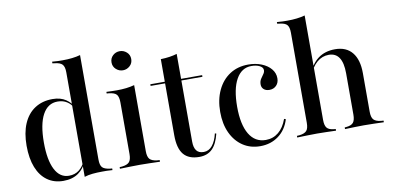

<svg xmlns="http://www.w3.org/2000/svg" viewBox="-64 -821 2089 1021"><g transform="rotate(-10 980.5 -310.0)"><path d="M206.5 11.3Q156.5 11.3 120.2 -14.5Q83.9 -40.3 64.5 -89.1Q45.2 -137.9 45.2 -206.5Q45.2 -275.8 66.5 -325.4Q87.9 -375 128.2 -401.2Q168.5 -427.4 223.4 -427.4Q266.9 -427.4 295.2 -408.1Q323.4 -388.7 330.6 -367.7L327.4 -362.9Q321 -380.6 299.6 -395.2Q278.2 -409.7 247.6 -409.7Q195.2 -409.7 166.9 -357.7Q138.7 -305.6 138.7 -207.3Q138.7 -112.9 164.9 -61.7Q191.1 -10.5 240.3 -10.5Q272.6 -10.5 295.2 -28.2Q317.7 -46 329.8 -75.8L332.3 -71Q320.2 -34.7 287.9 -11.7Q255.6 11.3 206.5 11.3ZM321 0V-207.3H408.9V-68.5Q408.9 -37.9 419.8 -25.8Q430.6 -13.7 461.3 -9.7L472.6 -8.9V0Q454 -1.6 441.5 -1.6Q429 -1.6 416.9 -1.6Q389.5 -1.6 365.3 0.8Q341.1 3.2 321 9.7ZM321 -207.3V-554.8Q321 -584.7 309.7 -597.2Q298.4 -609.7 268.5 -612.9L256.5 -614.5V-623.4Q275.8 -621.8 287.9 -621.4Q300 -621 312.1 -621Q340.3 -621 364.5 -623.8Q388.7 -626.6 408.9 -632.3V-623.4V-207.3Z M576.6 -207.3V-346.8Q576.6 -377.4 565.7 -389.9Q554.8 -402.4 524.2 -405.6L512.9 -406.5V-415.3Q531.5 -414.5 544 -414.1Q556.5 -413.7 568.5 -413.7Q596 -413.7 620.2 -416.5Q644.4 -419.4 664.5 -425V-415.3V-207.3ZM621 -2.4Q592.7 -2.4 567.7 -1.6Q542.7 -0.8 512.9 0V-8.9L525.8 -9.7Q554 -12.9 565.3 -25.4Q576.6 -37.9 576.6 -68.5V-207.3H664.5V-68.5Q664.5 -37.9 675.8 -25.4Q687.1 -12.9 715.3 -9.7L729 -8.9V0Q698.4 -0.8 673.4 -1.6Q648.4 -2.4 621 -2.4ZM620.2 -512.9Q599.2 -512.9 583.1 -527.4Q566.9 -541.9 566.9 -564.5Q566.9 -587.1 582.7 -601.6Q598.4 -616.1 620.2 -616.1Q641.1 -616.1 657.3 -601.6Q673.4 -587.1 673.4 -564.5Q673.4 -541.9 657.3 -527.4Q641.1 -512.9 620.2 -512.9Z M940.3 11.3Q883.1 11.3 855.6 -21.8Q828.2 -54.8 828.2 -125.8V-207.3H916.1V-75.8Q916.1 -43.5 928.6 -27Q941.1 -10.5 967.7 -10.5Q995.2 -10.5 1014.1 -33.5Q1033.1 -56.5 1042.7 -97.6L1050 -95.2Q1037.1 -41.1 1010.5 -14.9Q983.9 11.3 940.3 11.3ZM828.2 -207.3V-536.3Q854 -537.1 875.8 -540.3Q897.6 -543.5 916.1 -549.2V-207.3ZM750 -405.6V-414.5H1029.8V-405.6Z M1269.4 11.3Q1216.1 11.3 1175.8 -15.7Q1135.5 -42.7 1112.9 -91.1Q1090.3 -139.5 1090.3 -204.8Q1090.3 -271 1114.1 -321.4Q1137.9 -371.8 1180.6 -399.6Q1223.4 -427.4 1280.6 -427.4Q1320.2 -427.4 1352 -414.5Q1383.9 -401.6 1402.4 -379.4Q1421 -357.3 1421 -329Q1421 -304.8 1406.5 -289.9Q1391.9 -275 1369.4 -275Q1350 -275 1338.7 -285.1Q1327.4 -295.2 1327.4 -311.3Q1327.4 -328.2 1335.1 -340.3Q1342.7 -352.4 1350.4 -362.5Q1358.1 -372.6 1358.1 -383.9Q1358.1 -398.4 1340.3 -407.7Q1322.6 -416.9 1296 -416.9Q1242.7 -416.9 1213.3 -364.5Q1183.9 -312.1 1183.9 -216.1Q1183.9 -120.2 1214.9 -68.1Q1246 -16.1 1304 -16.1Q1343.5 -16.1 1373 -40.3Q1402.4 -64.5 1418.5 -109.7L1427.4 -106.5Q1410.5 -50.8 1368.5 -19.8Q1326.6 11.3 1269.4 11.3Z M1578.2 -2.4Q1550 -2.4 1525 -1.6Q1500 -0.8 1470.2 0V-8.9L1483.1 -9.7Q1511.3 -12.9 1522.6 -25.4Q1533.9 -37.9 1533.9 -68.5V-207.3H1621.8V-68.5Q1621.8 -37.9 1632.7 -25Q1643.5 -12.1 1671 -9.7L1679.8 -8.9V0Q1650.8 -0.8 1627.4 -1.6Q1604 -2.4 1578.2 -2.4ZM1785.5 -207.3V-291.1Q1785.5 -347.6 1766.9 -375.8Q1748.4 -404 1711.3 -404Q1675.8 -404 1647.6 -380.2Q1619.4 -356.5 1600 -307.3L1597.6 -312.1Q1619.4 -371 1656.9 -399.2Q1694.4 -427.4 1749.2 -427.4Q1809.7 -427.4 1841.5 -388.3Q1873.4 -349.2 1873.4 -276.6V-207.3ZM1829.8 -2.4Q1804 -2.4 1780.2 -1.6Q1756.5 -0.8 1728.2 0V-8.9L1736.3 -9.7Q1763.7 -12.1 1774.6 -25Q1785.5 -37.9 1785.5 -68.5V-207.3H1873.4V-68.5Q1873.4 -37.9 1884.7 -25.4Q1896 -12.9 1924.2 -9.7L1937.9 -8.9V0Q1908.1 -0.8 1882.7 -1.6Q1857.3 -2.4 1829.8 -2.4ZM1533.9 -207.3V-554.8Q1533.9 -584.7 1523 -597.2Q1512.1 -609.7 1481.5 -612.9L1470.2 -614.5V-623.4Q1488.7 -621.8 1501.2 -621.4Q1513.7 -621 1525.8 -621Q1553.2 -621 1577.4 -623.8Q1601.6 -626.6 1621.8 -632.3V-623.4V-207.3Z"/></g></svg>

Font: Playfair 144pt SemiCondensed Medium
Style: Regular
Weight: 500
Width: 4
Designer: Claus Eggers Sørensen
Foundry: Claus Eggers Sørensen
Version: Version 2.203